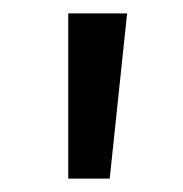

<svg xmlns="http://www.w3.org/2000/svg" viewBox="-20 -710 274 287"><path d="M170 -690 144 -443H82V-690Z"/></svg>

Font: Work Sans
Style: Regular
Weight: 400
Designer: Wei Huang
Foundry: Wei Huang
Version: Version 2.006; ttfautohint (v1.8.1.43-b0c9)